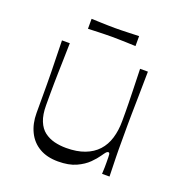

<svg xmlns="http://www.w3.org/2000/svg" viewBox="-117 -714 781 830"><g transform="rotate(20 274.0 -299.5)"><path d="M238.4 14.9Q187.6 14.9 152.4 -5.8Q117.1 -26.4 98.7 -64.1Q80.3 -101.7 80.3 -150.4Q80.3 -195 80.3 -227Q80.3 -259 80.2 -285Q80.1 -311 79.6 -337.9Q79.1 -364.9 78.2 -398.9Q77.3 -433 76.3 -482.9H112.3Q111.3 -433.7 110.4 -400.7Q109.4 -367.7 108.9 -343.4Q108.4 -319.1 108 -298.3Q107.6 -277.4 107.6 -253.6Q107.6 -229.7 107.6 -196.3Q107.6 -152.6 119.3 -123.9Q131 -95.2 151.4 -79.9Q171.9 -64.6 197.4 -58.2Q223 -51.9 251.6 -51.9Q300.7 -51.9 336.6 -65.5Q372.6 -79.2 395.6 -104.3Q418.6 -129.4 429.4 -165Q440.3 -200.6 440.3 -244.3Q440.3 -267.9 440.3 -285.6Q440.3 -303.4 439.8 -325.9Q439.3 -348.4 438.4 -385.3Q437.4 -422.1 435.6 -482.9H471.6Q470.7 -411.3 469.8 -363.8Q468.9 -316.3 468.4 -285.7Q468 -255.1 467.9 -235Q467.9 -214.9 467.9 -199.2Q467.9 -183.6 467.9 -165.9Q467.9 -141.6 467.9 -123.6Q467.9 -105.6 468.4 -88.6Q468.9 -71.6 469.4 -50.7Q469.9 -29.9 470.7 0H436.4Q437.6 -17.3 437.6 -30.2Q437.7 -43.1 437.7 -52.7Q437.7 -80.4 436.7 -88.9Q435.7 -97.4 430.4 -97.4Q425.4 -97.4 421 -92.6Q416.6 -87.9 405.1 -71.3Q395 -56.3 374.6 -35.8Q354.1 -15.3 321.1 -0.2Q288 14.9 238.4 14.9ZM164.7 -568.4V-614.3Q191 -613.3 209.6 -612.7Q228.1 -612.1 243.2 -611.7Q258.3 -611.3 273.1 -611.3Q289 -611.3 304 -611.7Q319 -612.1 338.1 -612.7Q357.1 -613.3 383.3 -614.3V-568.4Q357.1 -569.6 338.1 -570.1Q319 -570.6 303.6 -571Q288.1 -571.4 272.3 -571.4Q257.4 -571.4 242.8 -571Q228.1 -570.6 209.6 -570.1Q191 -569.6 164.7 -568.4Z"/></g></svg>

Font: Ojuju ExtraLight
Style: Regular
Weight: 200
Designer: Chisaokwu Joboson, Mirko Velimirovic
Foundry: Udi Foundry
Version: Version 1.000